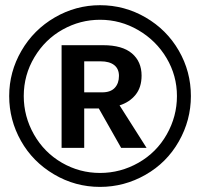

<svg xmlns="http://www.w3.org/2000/svg" viewBox="-20 -719 776 746"><path d="M721.7 -345.8Q721.7 -251.8 674.7 -169.3Q627.7 -86.7 545.2 -39.8Q462.7 7.2 368.7 7.2Q272.3 7.2 189.8 -41.6Q107.2 -90.4 61.4 -171.7Q15.7 -253 15.7 -345.8Q15.7 -439.8 63.3 -521.7Q110.8 -603.6 192.8 -651.2Q274.7 -698.8 368.7 -698.8Q463.9 -698.8 545.8 -651.2Q627.7 -603.6 674.7 -522.3Q721.7 -441 721.7 -345.8ZM667.5 -345.8Q667.5 -425.3 627.1 -493.4Q586.7 -561.4 517.5 -601.8Q448.2 -642.2 368.7 -642.2Q291.6 -642.2 223.5 -604.2Q155.4 -566.3 113.9 -497Q72.3 -427.7 72.3 -345.8Q72.3 -266.3 112 -196.4Q151.8 -126.5 220.5 -86.7Q289.2 -47 368.7 -47Q448.2 -47 518.1 -86.7Q588 -126.5 627.7 -196.4Q667.5 -266.3 667.5 -345.8ZM450.6 -144.6 363.9 -297.6H307.2V-144.6H219.3V-543.4H380.7Q455.4 -543.4 492.8 -511.4Q530.1 -479.5 530.1 -425.3Q530.1 -379.5 506.6 -350.6Q483.1 -321.7 444.6 -309.6L549.4 -144.6ZM442.2 -424.1Q442.2 -451.8 423.5 -466.3Q404.8 -480.7 371.1 -480.7H307.2V-360.2H377.1Q409.6 -360.2 425.9 -377.7Q442.2 -395.2 442.2 -424.1Z"/></svg>

Font: Ramabhadra
Style: Regular
Weight: 400
Designer: Purushoth Kumar Guthula
Foundry: Andhrapradesh Society for Knowledge Networks
Version: Version 1.0.5; ttfautohint (vUNKNOWN) -l 7 -r 28 -G 50 -x 13